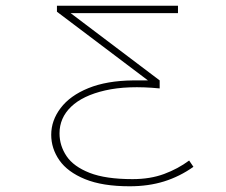

<svg xmlns="http://www.w3.org/2000/svg" viewBox="-20 -477 790 671"><path d="M433 174Q338 174 277 149Q216 124 187.5 83Q159 42 159 -6Q159 -56 192 -99.5Q225 -143 289 -169Q353 -195 445 -196H497L179 -436V-457H602V-431H227L538 -196V-168Q426 -179 347.5 -161Q269 -143 228.5 -104Q188 -65 188 -11Q188 32 212.5 68.5Q237 105 293 127Q349 149 443 149Q505 149 553.5 131Q602 113 641 84L656 106Q608 140 553.5 157Q499 174 433 174Z"/></svg>

Font: Inconsolata ExtraExpanded ExtraLight
Style: Regular
Weight: 200
Width: 8
Monospace: yes
Designer: Raph Levien, Cyreal, Brenton Simpson
Foundry: Raph Levien, Cyreal, Google
Version: Version 3.100; ttfautohint (v1.8.4.7-5d5b)